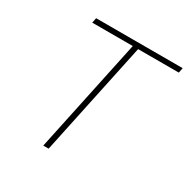

<svg xmlns="http://www.w3.org/2000/svg" viewBox="-161 -853 976 997"><g transform="rotate(30 327.0 -355.0)"><path d="M228 0 372 -680H129L135 -710H654L648 -680H404L260 0Z"/></g></svg>

Font: Geist Mono Thin
Style: Italic
Weight: 100
Italic angle: -12°
Monospace: yes
Designer: Basement.studio, Andrés Briganti, Mateo Zaragoza
Foundry: Basement.studio, Vercel, Andrés Briganti, Guido Ferreyra, Mateo Zaragoza
Version: Version 1.500; ttfautohint (v1.8.4.7-5d5b)